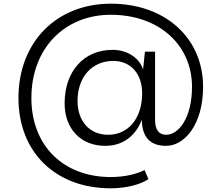

<svg xmlns="http://www.w3.org/2000/svg" viewBox="-20 -780 1200 1040"><path d="M820 -500H765L755 -404C734 -468 668 -510 590 -510C434 -510 330 -394 330 -220C330 -82 418 10 550 10C667 10 725 -69 748 -131C750 -37 793 10 880 10C979 10 1080 -105 1080 -310C1080 -570 880 -760 580 -760C290 -760 80 -556 80 -249C80 44 280 240 580 240C670 240 748 216 784 190L763 141C725 161 659 179 580 179C322 179 150 8 150 -249C150 -520 332 -700 580 -700C844 -700 1020 -534 1020 -310C1020 -142 948 -50 880 -50C842 -50 820 -76 820 -130ZM566 -50C466 -50 400 -123 400 -233C400 -363 478 -450 594 -450C688 -450 750 -380 750 -275C750 -140 676 -50 566 -50Z"/></svg>

Font: Gully Light
Style: Regular
Weight: 300
Designer: jaikishan Patel
Foundry: MagicType
Version: Version 1.000;Glyphs 3.2 (3242)